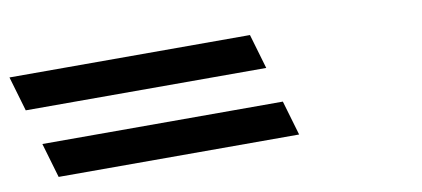

<svg xmlns="http://www.w3.org/2000/svg" viewBox="-197 -550 1006 458"><g transform="rotate(-10 306.0 -321.0)"><path d="M447.7 -364 423.1 -448H-159.4L-134.8 -364ZM497.4 -194 472.8 -278H-109.7L-85.1 -194Z"/></g></svg>

Font: Din Kursivschrift
Style: BreitLeft
Weight: 400
Version: Version 1.089